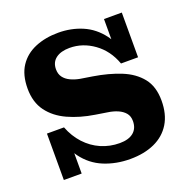

<svg xmlns="http://www.w3.org/2000/svg" viewBox="-127 -816 933 952"><g transform="rotate(-20 340.0 -340.5)"><path d="M402 15Q328 15 264.5 -11Q201 -37 159 -94Q117 -151 107 -245H146Q166 -193 201 -155Q236 -117 282 -97Q328 -77 380 -77Q427 -77 452.5 -98Q478 -119 478 -158Q478 -184 464 -200.5Q450 -217 427 -227Q404 -237 376 -241L313 -251Q236 -263 174.5 -291Q113 -319 77.5 -367Q42 -415 42 -487Q42 -559 72.5 -605Q103 -651 157 -673.5Q211 -696 279 -696Q347 -696 405.5 -671Q464 -646 505 -591.5Q546 -537 559 -446H520Q493 -521 434 -563.5Q375 -606 306 -606Q260 -606 233.5 -586Q207 -566 207 -529Q207 -504 219.5 -487Q232 -470 254 -459.5Q276 -449 303 -444L366 -434Q447 -421 510 -395.5Q573 -370 609.5 -324.5Q646 -279 646 -205Q646 -133 616 -84Q586 -35 531 -10Q476 15 402 15ZM56 0V-245H107L150 -176V0ZM559 -446 516 -507V-682H610V-446Z"/></g></svg>

Font: Montagu Slab
Style: Bold
Weight: 700
Designer: Florian Karsten
Foundry: Florian Karsten
Version: Version 1.000